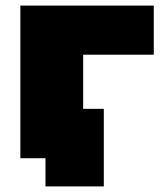

<svg xmlns="http://www.w3.org/2000/svg" viewBox="-20 -567 583 688"><path d="M531 -371H278V0H53V-547H531ZM352 -177V101H143V0H53V-177Z"/></svg>

Font: Montserrat Alternates Black
Style: Regular
Weight: 900
Designer: Julieta Ulanovsky
Foundry: Julieta Ulanovsky
Version: Version 7.200